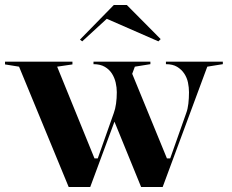

<svg xmlns="http://www.w3.org/2000/svg" viewBox="-21 -746 927 766"><path d="M503 -460 645 -114H658L722 -295Q728 -311 730.5 -332.5Q733 -354 733 -378Q733 -397 729 -416.5Q725 -436 714 -452.5Q703 -469 685.5 -479.5Q668 -490 641 -490V-500H868V-490L806 -480L628 0H542L431 -272ZM253 0 55 -480 -1 -489V-500H268V-489L207 -480L356 -114H369L433 -295Q439 -311 442 -332.5Q445 -354 445 -378Q445 -397 440.5 -416.5Q436 -436 425.5 -452.5Q415 -469 397 -479.5Q379 -490 352 -490V-500H579V-490L517 -480L339 0ZM307 -581 298 -588 433 -726H485L620 -590L611 -581L405 -671Z"/></svg>

Font: Kalnia Medium
Style: Regular
Weight: 500
Designer: Frida Medrano
Foundry: Frida Medrano
Version: Version 1.105